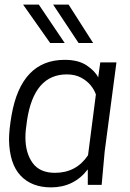

<svg xmlns="http://www.w3.org/2000/svg" viewBox="-20 -800 564 831"><path d="M18 0ZM484 -530H414ZM201 11Q117 11 69 -40Q21 -91 19 -195Q19 -237 30 -301Q72 -541 260 -541Q319 -541 355 -517Q391 -493 405 -465L414 -530H484L433 -144L420 0H360V-67Q300 11 201 11ZM218 -52Q310 -52 361 -128L395 -391Q389 -410 373 -430Q357 -450 331 -464Q305 -478 269 -478Q127 -478 97 -279Q90 -234 90 -206Q90 -138 121 -95Q152 -52 218 -52ZM80 -614ZM197 -614 80 -780H148L260 -614ZM320 -614 210 -780H277L383 -614Z"/></svg>

Font: Tanohe Sans
Style: Italic
Weight: 400
Designer: Village Type and Design LLC & Cristiano Sobral
Foundry: Cooper Hewitt Smithsonian Design Museum
Version: Version 1.00;September 29, 2021;FontCreator 13.0.0.2655 64-b